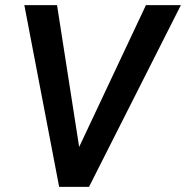

<svg xmlns="http://www.w3.org/2000/svg" viewBox="-20 -731 728 751"><path d="M687.5 -710.9 328.1 0H211.4L75.2 -710.9H203.1L289.6 -156.2L550.8 -710.9Z"/></svg>

Font: Mardoto Medium
Style: Italic
Weight: 500
Italic angle: -12°
Designer: Christian Robertson, Vahan Hovhannisyan
Foundry: Google
Version: Version 1.000